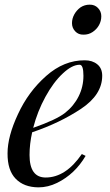

<svg xmlns="http://www.w3.org/2000/svg" viewBox="-20 -785 469 819"><path d="M319.8 -508.8Q287.6 -508.8 248 -471.7Q208 -434.6 173.8 -372.1Q139.6 -309.6 121.6 -239.7Q220.7 -274.4 257.8 -303.7Q294.9 -333 315.4 -374Q335.9 -415 335.9 -461.9Q335.9 -508.8 319.8 -508.8ZM144 14.2Q82 13.7 46.9 -22.5Q11.7 -58.6 12.2 -130.9Q12.2 -203.1 56.6 -297.9Q100.6 -393.6 176.8 -460.9Q252.9 -528.3 341.8 -527.8Q374 -527.8 395 -510.7Q416 -493.7 416 -461.9Q416 -380.9 325.7 -320.8Q235.4 -260.7 117.2 -220.7Q106 -170.9 106 -124Q106 -27.8 174.8 -27.8Q260.3 -27.8 329.1 -127.9L345.2 -120.1Q299.8 -42.5 223.6 -4.9Q184.6 14.2 144 14.2ZM362.3 -765.1Q383.8 -765.6 397.9 -751Q412.1 -736.3 412.1 -715.8Q412.1 -695.3 402.3 -677.7Q392.6 -660.2 375 -648.4Q357.4 -636.7 335.9 -637.2Q314.5 -636.7 300.8 -651.4Q287.1 -666 287.1 -686Q287.1 -706.1 296.9 -723.6Q306.6 -741.2 323.2 -753.4Q340.8 -765.1 362.3 -765.1Z"/></svg>

Font: PlayfairDisplay-Italic
Style: Italic
Weight: 400
Italic angle: -14°
Designer: Claus Eggers Sørensen
Foundry: Claus Eggers Sørensen
Version: Version 1.002;PS 001.002;hotconv 1.0.70;makeotf.lib2.5.58329